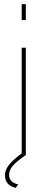

<svg xmlns="http://www.w3.org/2000/svg" viewBox="-20 -750 229 929"><path d="M56 159Q4 146 4 98Q4 73 22.5 49Q41 25 85 -8V-519H105V0Q60 31 42 52Q24 73 24 95Q24 133 68 142ZM105 -653H85V-730H105Z"/></svg>

Font: Raleway
Style: Thin
Weight: 100
Designer: Matt McInerney, Pablo Impallari, Rodrigo Fuenzalida
Foundry: Matt McInerney, Pablo Impallari, Rodrigo Fuenzalida
Version: Version 3.000